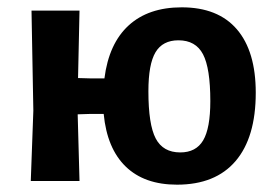

<svg xmlns="http://www.w3.org/2000/svg" viewBox="-20 -494 748 524"><path d="M64 0 71 -192 66 -465H197L193 -281L229 -280H265Q277 -375 331 -424.5Q385 -474 476 -474Q575 -474 626.5 -414Q678 -354 678 -241Q678 -119 623 -54.5Q568 10 463 10Q374 10 323 -39.5Q272 -89 263 -183H224L192 -182L197 0ZM472 -78Q515 -78 534.5 -111Q554 -144 554 -218Q554 -308 534 -346Q514 -384 467 -384Q424 -384 404.5 -351.5Q385 -319 385 -245Q385 -154 405 -116Q425 -78 472 -78Z"/></svg>

Font: Alegreya Sans SC
Style: Bold
Weight: 700
Designer: Juan Pablo del Peral
Foundry: Huerta Tipografica
Version: Version 2.007